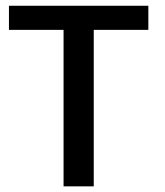

<svg xmlns="http://www.w3.org/2000/svg" viewBox="-20 -660 586 680"><path d="M505.4 -639.6V-554.2H312V0H205.1V-554.2H11.7V-639.6Z"/></svg>

Font: Yantramanav Medium
Style: Regular
Weight: 500
Version: Version 1.001;PS 1.0;hotconv 1.0.72;makeotf.lib2.5.5900; ttf